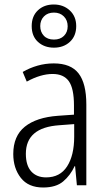

<svg xmlns="http://www.w3.org/2000/svg" viewBox="-20 -824 475 854"><path d="M219 -542Q295 -542 329.5 -497.5Q364 -453 364 -359V0H322L314 -85H312Q293 -44 261 -17Q229 10 172 10Q106 10 72.5 -33Q39 -76 39 -139Q39 -219 90.5 -260.5Q142 -302 238 -309L309 -314V-355Q309 -431 286 -463Q263 -495 214 -495Q161 -495 99 -461L81 -504Q112 -522 147 -532Q182 -542 219 -542ZM244 -267Q95 -257 95 -140Q95 -88 119 -61.5Q143 -35 185 -35Q247 -35 278.5 -84Q310 -133 310 -216V-272ZM220 -612Q177 -612 149 -637.5Q121 -663 121 -708Q121 -752 148.5 -778Q176 -804 219 -804Q262 -804 290.5 -777.5Q319 -751 319 -708Q319 -664 291 -638Q263 -612 220 -612ZM220 -648Q248 -648 264.5 -664.5Q281 -681 281 -707Q281 -734 264 -751Q247 -768 220 -768Q192 -768 175.5 -751Q159 -734 159 -708Q159 -682 175 -665Q191 -648 220 -648Z"/></svg>

Font: Noto Sans Khmer Condensed Light
Style: Regular
Weight: 300
Width: 3
Designer: Danh Hong and the Monotype Design Team
Foundry: Monotype Imaging Inc.
Version: Version 2.004; ttfautohint (v1.8.4.7-5d5b)